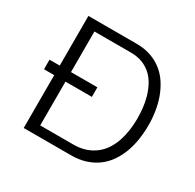

<svg xmlns="http://www.w3.org/2000/svg" viewBox="-147 -832 1011 994"><g transform="rotate(30 359.0 -335.0)"><path d="M397.5 -669.9Q445.8 -669.9 484.1 -656.5Q522.5 -643.1 551.8 -619.6Q581.1 -596.2 602.1 -564Q623 -531.7 636.5 -494.6Q649.9 -457.5 656.2 -416.7Q662.6 -376 662.6 -335Q662.6 -292 656.2 -250.2Q649.9 -208.5 636.2 -171.4Q622.6 -134.3 601.1 -102.8Q579.6 -71.3 549.6 -48.6Q519.5 -25.9 480.2 -12.9Q440.9 0 391.6 0H109.9V-315.9H48.8V-373H109.9V-669.9ZM177.2 -315.9V-54.2H374Q416 -54.2 448.5 -65.4Q481 -76.7 505.6 -96.2Q530.3 -115.7 547.4 -142.3Q564.5 -168.9 575 -200.2Q585.4 -231.4 590.3 -265.9Q595.2 -300.3 595.2 -335Q595.2 -366.7 591.6 -399.7Q587.9 -432.6 578.9 -463.9Q569.8 -495.1 554.9 -522.7Q540 -550.3 517.8 -571Q495.6 -591.8 465.1 -603.8Q434.6 -615.7 394.5 -615.7H177.2V-373H335V-315.9Z"/></g></svg>

Font: SaysetthaMai
Style: Regular
Weight: 400
Designer: John M. Durdin
Foundry: Lao Script for Windows
Version: Version 1.101